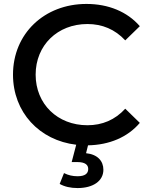

<svg xmlns="http://www.w3.org/2000/svg" viewBox="-20 -729 765 975"><path d="M374 226C453 226 505 190 505 133C505 89 476 55 417 49L427 9C535 7 628 -32 690 -105L616 -177C564 -120 499 -93 424 -93C272 -93 161 -201 161 -350C161 -499 272 -607 424 -607C499 -607 564 -580 616 -524L690 -596C626 -670 530 -709 419 -709C205 -709 46 -558 46 -350C46 -159 180 -16 367 6L344 94H373C412 94 428 108 428 129C428 152 412 166 374 166C349 166 327 161 305 150L283 205C308 219 338 226 374 226Z"/></svg>

Font: Montserrat-Alt1 SemBd
Style: Regular
Weight: 600
Designer: Differentunic
Foundry: Differentunic
Version: Version 7.222